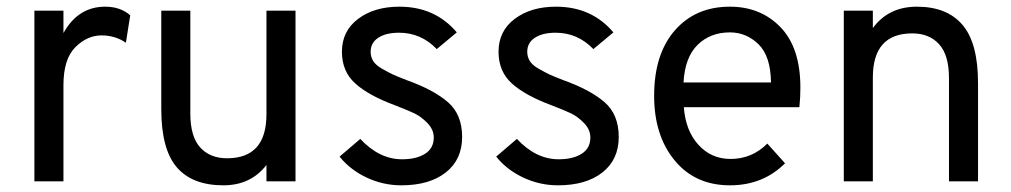

<svg xmlns="http://www.w3.org/2000/svg" viewBox="-20 -543 3027 575"><path d="M83 0V-511H170V-444Q214 -523 295 -523Q341 -523 370 -497L357 -415Q325 -437 284 -437Q241 -437 205.5 -401.5Q170 -366 170 -288V0Z M778 0V-49Q731 12 649 12Q556 12 509.5 -42Q463 -96 463 -216V-511H550V-203Q550 -134 579.5 -101.5Q609 -69 660 -69Q778 -69 778 -201V-511H865V0Z M1182 12Q1127 12 1077.5 -11.5Q1028 -35 997 -74L1059 -127Q1116 -66 1184 -66Q1227 -66 1253 -82.5Q1279 -99 1279 -131Q1279 -155 1260 -174.5Q1241 -194 1221 -203.5Q1201 -213 1162 -228Q1084 -257 1044 -293Q1004 -329 1004 -388Q1004 -450 1052.5 -486.5Q1101 -523 1176 -523Q1283 -523 1348 -446L1288 -396Q1241 -445 1175 -445Q1136 -445 1113 -430Q1090 -415 1090 -388Q1090 -373 1097.5 -360.5Q1105 -348 1124.5 -337Q1144 -326 1155.5 -320.5Q1167 -315 1198 -303Q1279 -274 1321.5 -237Q1364 -200 1364 -133Q1364 -65 1315 -26.5Q1266 12 1182 12Z M1651 12Q1596 12 1546.5 -11.5Q1497 -35 1466 -74L1528 -127Q1585 -66 1653 -66Q1696 -66 1722 -82.5Q1748 -99 1748 -131Q1748 -155 1729 -174.5Q1710 -194 1690 -203.5Q1670 -213 1631 -228Q1553 -257 1513 -293Q1473 -329 1473 -388Q1473 -450 1521.5 -486.5Q1570 -523 1645 -523Q1752 -523 1817 -446L1757 -396Q1710 -445 1644 -445Q1605 -445 1582 -430Q1559 -415 1559 -388Q1559 -373 1566.5 -360.5Q1574 -348 1593.5 -337Q1613 -326 1624.5 -320.5Q1636 -315 1667 -303Q1748 -274 1790.5 -237Q1833 -200 1833 -133Q1833 -65 1784 -26.5Q1735 12 1651 12Z M2166 12Q2062 12 2000.5 -62.5Q1939 -137 1939 -256Q1939 -381 2001 -452Q2063 -523 2166 -523Q2258 -523 2317.5 -461.5Q2377 -400 2377 -280Q2377 -252 2374 -222H2028Q2033 -152 2071.5 -109.5Q2110 -67 2168 -67Q2232 -67 2278 -113L2331 -54Q2265 12 2166 12ZM2027 -296H2289Q2288 -375 2251.5 -410.5Q2215 -446 2166 -446Q2107 -446 2069 -408.5Q2031 -371 2027 -296Z M2822 0V-309Q2822 -378 2792.5 -410.5Q2763 -443 2712 -443Q2594 -443 2594 -311V0H2507V-511H2594V-459Q2641 -523 2726 -523Q2816 -523 2862.5 -468.5Q2909 -414 2909 -294V0Z"/></svg>

Font: Overpass
Style: Regular
Weight: 400
Designer: Delve Withrington, Thomas Jockin
Foundry: Delve Fonts
Version: Version 3.000;DELV;Overpass